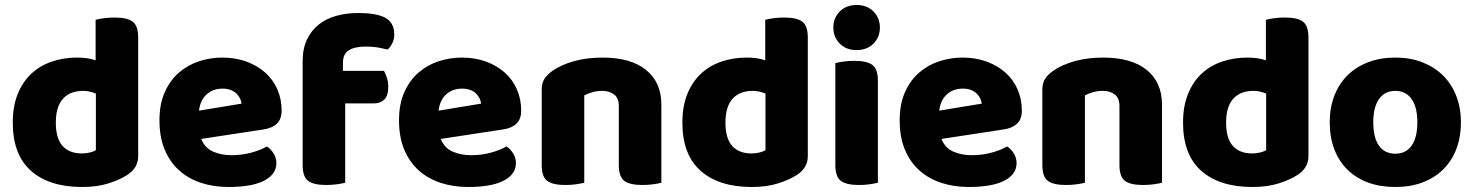

<svg xmlns="http://www.w3.org/2000/svg" viewBox="-20 -731 5887 767"><path d="M288 -501Q331 -501 362 -490V-652Q373 -655 393.5 -658Q414 -661 438 -661Q488 -661 510 -644.5Q532 -628 532 -581V-107Q532 -60 488 -32Q459 -13 413.5 1.5Q368 16 308 16Q177 16 104 -48.5Q31 -113 31 -241Q31 -307 51 -356Q71 -405 105.5 -437Q140 -469 187 -485Q234 -501 288 -501ZM363 -357Q352 -362 339 -365Q326 -368 312 -368Q260 -368 231.5 -336.5Q203 -305 203 -241Q203 -178 230 -148Q257 -118 307 -118Q325 -118 340 -122Q355 -126 363 -131Z M784 -176Q798 -140 831 -125.5Q864 -111 905 -111Q947 -111 985 -121.5Q1023 -132 1046 -146Q1062 -136 1073 -118Q1084 -100 1084 -80Q1084 -55 1070 -37Q1056 -19 1030.5 -7Q1005 5 970 10.5Q935 16 893 16Q834 16 783.5 -0.5Q733 -17 696 -50Q659 -83 638 -133Q617 -183 617 -250Q617 -316 638.5 -363.5Q660 -411 695.5 -441.5Q731 -472 776 -486.5Q821 -501 868 -501Q921 -501 964.5 -485Q1008 -469 1039.5 -441Q1071 -413 1088 -374Q1105 -335 1105 -289Q1105 -255 1086 -237Q1067 -219 1033 -214ZM869 -377Q831 -377 805.5 -354Q780 -331 775 -289L945 -317Q944 -327 939 -337.5Q934 -348 925 -357Q916 -366 902 -371.5Q888 -377 869 -377Z M1350 -448H1514Q1520 -437 1525.5 -420.5Q1531 -404 1531 -384Q1531 -349 1515.5 -333.5Q1500 -318 1474 -318H1359V-1Q1348 2 1327.5 5Q1307 8 1283 8Q1233 8 1211 -8.5Q1189 -25 1189 -72V-486Q1189 -537 1206.5 -573.5Q1224 -610 1254 -633.5Q1284 -657 1324.5 -668Q1365 -679 1411 -679Q1485 -679 1520 -659.5Q1555 -640 1555 -593Q1555 -573 1546.5 -557Q1538 -541 1528 -533Q1509 -538 1488.5 -541.5Q1468 -545 1441 -545Q1398 -545 1374 -530.5Q1350 -516 1350 -480Z M1741 -176Q1755 -140 1788 -125.5Q1821 -111 1862 -111Q1904 -111 1942 -121.5Q1980 -132 2003 -146Q2019 -136 2030 -118Q2041 -100 2041 -80Q2041 -55 2027 -37Q2013 -19 1987.5 -7Q1962 5 1927 10.5Q1892 16 1850 16Q1791 16 1740.5 -0.5Q1690 -17 1653 -50Q1616 -83 1595 -133Q1574 -183 1574 -250Q1574 -316 1595.5 -363.5Q1617 -411 1652.5 -441.5Q1688 -472 1733 -486.5Q1778 -501 1825 -501Q1878 -501 1921.5 -485Q1965 -469 1996.5 -441Q2028 -413 2045 -374Q2062 -335 2062 -289Q2062 -255 2043 -237Q2024 -219 1990 -214ZM1826 -377Q1788 -377 1762.5 -354Q1737 -331 1732 -289L1902 -317Q1901 -327 1896 -337.5Q1891 -348 1882 -357Q1873 -366 1859 -371.5Q1845 -377 1826 -377Z M2622 -1Q2611 2 2590.5 5Q2570 8 2546 8Q2496 8 2474 -8.5Q2452 -25 2452 -72V-308Q2452 -339 2433.5 -353.5Q2415 -368 2385 -368Q2365 -368 2347.5 -363Q2330 -358 2314 -350V-1Q2303 2 2282.5 5Q2262 8 2238 8Q2188 8 2166 -8.5Q2144 -25 2144 -72V-373Q2144 -400 2155.5 -417Q2167 -434 2187 -448Q2221 -472 2272.5 -486.5Q2324 -501 2387 -501Q2500 -501 2561 -451.5Q2622 -402 2622 -313Z M2963 -501Q3006 -501 3037 -490V-652Q3048 -655 3068.5 -658Q3089 -661 3113 -661Q3163 -661 3185 -644.5Q3207 -628 3207 -581V-107Q3207 -60 3163 -32Q3134 -13 3088.5 1.5Q3043 16 2983 16Q2852 16 2779 -48.5Q2706 -113 2706 -241Q2706 -307 2726 -356Q2746 -405 2780.5 -437Q2815 -469 2862 -485Q2909 -501 2963 -501ZM3038 -357Q3027 -362 3014 -365Q3001 -368 2987 -368Q2935 -368 2906.5 -336.5Q2878 -305 2878 -241Q2878 -178 2905 -148Q2932 -118 2982 -118Q3000 -118 3015 -122Q3030 -126 3038 -131Z M3317 -479Q3328 -482 3348.5 -485Q3369 -488 3393 -488Q3443 -488 3465 -471.5Q3487 -455 3487 -408V-1Q3476 2 3455.5 5Q3435 8 3411 8Q3361 8 3339 -8.5Q3317 -25 3317 -72ZM3309 -621Q3309 -659 3334.5 -685Q3360 -711 3402 -711Q3444 -711 3469.5 -685Q3495 -659 3495 -621Q3495 -583 3469.5 -557Q3444 -531 3402 -531Q3360 -531 3334.5 -557Q3309 -583 3309 -621Z M3741 -176Q3755 -140 3788 -125.5Q3821 -111 3862 -111Q3904 -111 3942 -121.5Q3980 -132 4003 -146Q4019 -136 4030 -118Q4041 -100 4041 -80Q4041 -55 4027 -37Q4013 -19 3987.5 -7Q3962 5 3927 10.5Q3892 16 3850 16Q3791 16 3740.5 -0.5Q3690 -17 3653 -50Q3616 -83 3595 -133Q3574 -183 3574 -250Q3574 -316 3595.5 -363.5Q3617 -411 3652.5 -441.5Q3688 -472 3733 -486.5Q3778 -501 3825 -501Q3878 -501 3921.5 -485Q3965 -469 3996.5 -441Q4028 -413 4045 -374Q4062 -335 4062 -289Q4062 -255 4043 -237Q4024 -219 3990 -214ZM3826 -377Q3788 -377 3762.5 -354Q3737 -331 3732 -289L3902 -317Q3901 -327 3896 -337.5Q3891 -348 3882 -357Q3873 -366 3859 -371.5Q3845 -377 3826 -377Z M4622 -1Q4611 2 4590.5 5Q4570 8 4546 8Q4496 8 4474 -8.5Q4452 -25 4452 -72V-308Q4452 -339 4433.5 -353.5Q4415 -368 4385 -368Q4365 -368 4347.5 -363Q4330 -358 4314 -350V-1Q4303 2 4282.5 5Q4262 8 4238 8Q4188 8 4166 -8.5Q4144 -25 4144 -72V-373Q4144 -400 4155.5 -417Q4167 -434 4187 -448Q4221 -472 4272.5 -486.5Q4324 -501 4387 -501Q4500 -501 4561 -451.5Q4622 -402 4622 -313Z M4963 -501Q5006 -501 5037 -490V-652Q5048 -655 5068.5 -658Q5089 -661 5113 -661Q5163 -661 5185 -644.5Q5207 -628 5207 -581V-107Q5207 -60 5163 -32Q5134 -13 5088.5 1.5Q5043 16 4983 16Q4852 16 4779 -48.5Q4706 -113 4706 -241Q4706 -307 4726 -356Q4746 -405 4780.5 -437Q4815 -469 4862 -485Q4909 -501 4963 -501ZM5038 -357Q5027 -362 5014 -365Q5001 -368 4987 -368Q4935 -368 4906.5 -336.5Q4878 -305 4878 -241Q4878 -178 4905 -148Q4932 -118 4982 -118Q5000 -118 5015 -122Q5030 -126 5038 -131Z M5816 -243Q5816 -183 5797.5 -135Q5779 -87 5744.5 -53.5Q5710 -20 5662 -2Q5614 16 5554 16Q5494 16 5446 -1.5Q5398 -19 5363.5 -52.5Q5329 -86 5310.5 -134Q5292 -182 5292 -243Q5292 -302 5311 -350Q5330 -398 5364.5 -431.5Q5399 -465 5447 -483Q5495 -501 5554 -501Q5613 -501 5661 -482.5Q5709 -464 5743.5 -430.5Q5778 -397 5797 -349Q5816 -301 5816 -243ZM5554 -368Q5512 -368 5489 -335.5Q5466 -303 5466 -243Q5466 -180 5489 -148.5Q5512 -117 5554 -117Q5596 -117 5619 -149Q5642 -181 5642 -243Q5642 -303 5619 -335.5Q5596 -368 5554 -368Z"/></svg>

Font: Baloo Da 2 ExtraBold
Style: Regular
Weight: 800
Designer: Noopur Datye, Sulekha Rajkumar and Ek Type
Foundry: Ek Type
Version: Version 1.640;hotconv 1.0.111;makeotfexe 2.5.65597; ttfautoh